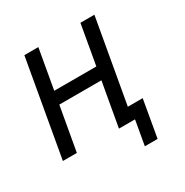

<svg xmlns="http://www.w3.org/2000/svg" viewBox="-160 -681 919 952"><g transform="rotate(-30 300.0 -205.0)"><path d="M187.5 -550 147.5 -323H388.5L428.5 -550H508.5L424 -72H509L472 140H399L423.5 0H331.5L376 -251H135L90.5 0H10.5L107.5 -550Z"/></g></svg>

Font: JuliaMono Black
Style: Italic
Weight: 900
Italic angle: -9°
Monospace: yes
Designer: cormullion
Foundry: corm
Version: Version 0.057; ttfautohint (v1.8.4)